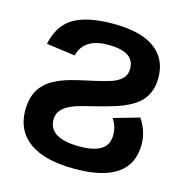

<svg xmlns="http://www.w3.org/2000/svg" viewBox="-105 -797 877 905"><g transform="rotate(15 333.5 -344.0)"><path d="M42 -198.2Q42 -223.6 46.6 -245.6Q51.3 -267.6 59.1 -284.7Q66.9 -301.8 79.6 -316.4Q92.3 -331.1 105.7 -341.6Q119.1 -352.1 137.7 -361.3Q156.2 -370.6 172.9 -377Q189.5 -383.3 211.9 -389.6Q234.4 -396 252.2 -399.9Q270 -403.8 293.9 -409.2Q295.9 -409.7 297.1 -409.9Q298.3 -410.2 300 -410.4Q301.8 -410.6 303.2 -411.1Q387.2 -429.7 413.1 -440.9Q441.9 -453.6 455.6 -470.7Q469.2 -487.8 469.2 -514.2Q469.2 -596.2 341.8 -596.2Q221.7 -596.2 200.2 -506.8L60.1 -525.9Q78.6 -617.7 144.5 -658Q210.4 -698.2 339.8 -698.2Q471.7 -698.2 540.3 -648.9Q608.9 -599.6 608.9 -505.9Q608.9 -424.3 553.2 -377.9Q525.4 -355.5 477.1 -335.9Q433.6 -318.8 298.8 -286.1Q238.8 -271 210.4 -247.8Q182.1 -224.6 182.1 -189.9Q182.1 -98.1 333 -98.1Q403.3 -98.1 438.2 -120.8Q473.1 -143.6 473.1 -190.9Q473.1 -234.4 449.2 -268.1L575.2 -304.2Q613.8 -246.1 613.8 -183.1Q613.8 9.8 336.9 9.8Q192.4 9.8 117.2 -43.7Q42 -97.2 42 -198.2Z"/></g></svg>

Font: Libra Sans Modern
Style: Bold
Weight: 700
Foundry: Stefan Peev, Context Ltd
Version: Version 1.000